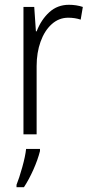

<svg xmlns="http://www.w3.org/2000/svg" viewBox="-20 -561 379 802"><path d="M326 -532 317 -479Q293 -487 265 -487Q226 -487 196 -460Q166 -433 149.5 -387Q133 -341 133 -285V0H78V-532H123L130 -430H133Q152 -479 186 -510Q220 -541 268 -541Q299 -541 326 -532ZM147 70Q138 106 119.5 147.5Q101 189 80 221H49V211Q60 184 73 137.5Q86 91 89 61H147Z"/></svg>

Font: Noto Sans UI NarrowLight
Style: Regular
Weight: 300
Width: 4
Designer: Monotype Design Team
Foundry: Monotype Imaging Inc.
Version: Version 1.001